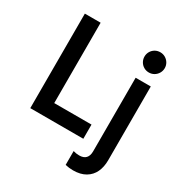

<svg xmlns="http://www.w3.org/2000/svg" viewBox="-217 -900 1190 1266"><g transform="rotate(30 378.0 -267.0)"><path d="M75.7 -719.7H195.8V-107.9H479.5V0H75.7ZM464.8 207.5V102.1Q485.4 108.9 510.7 108.9Q543.9 108.9 560.5 91.1Q577.1 73.2 577.1 40V-521H692.4V41Q692.4 91.8 674.1 130.9Q655.8 169.9 618.2 192.1Q580.6 214.4 524.4 214.4Q493.7 214.4 464.8 207.5ZM557.6 -671.4Q557.6 -692.4 567.9 -710Q578.1 -727.5 595.7 -737.8Q613.3 -748 634.8 -748Q655.8 -748 673.3 -737.8Q690.9 -727.5 701.4 -710Q711.9 -692.4 711.9 -671.4Q711.9 -650.4 701.4 -632.6Q690.9 -614.7 673.3 -604.5Q655.8 -594.2 634.8 -594.2Q613.3 -594.2 595.7 -604.5Q578.1 -614.7 567.9 -632.6Q557.6 -650.4 557.6 -671.4Z"/></g></svg>

Font: Reddit Sans SemiBold
Style: Regular
Weight: 600
Designer: Stephen Hutchings
Foundry: Reddit
Version: Version 1.013